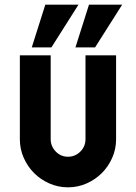

<svg xmlns="http://www.w3.org/2000/svg" viewBox="-20 -786 582 822"><path d="M197 -190Q197 -160 218.5 -137.5Q240 -115 271 -115Q302 -115 324 -137Q346 -159 346 -190V-549H477V-190Q477 -148 460.5 -110.5Q444 -73 416 -45Q388 -17 350.5 -0.5Q313 16 271 16Q229 16 191.5 -0.5Q154 -17 126 -45Q98 -73 81.5 -110.5Q65 -148 65 -190V-549H197ZM174 -766H316L200 -583H116ZM361 -766H503L387 -583H303Z"/></svg>

Font: PostBus
Style: Regular
Weight: 400
Designer: Peter Wiegel
Version: Version 1.001